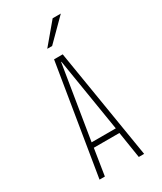

<svg xmlns="http://www.w3.org/2000/svg" viewBox="-222 -980 894 1059"><g transform="rotate(-30 225.0 -450.0)"><path d="M367 0H333L306.5 -168H143.5L117 0H83L197.5 -700H252.5ZM224 -668 148 -200H302L226 -668ZM194 -769 304 -900H356L225 -769Z"/></g></svg>

Font: Trispace Condensed Thin
Style: Regular
Weight: 100
Width: 3
Designer: Tyler Finck
Foundry: Etcetera Type Company
Version: Version 1.210; ttfautohint (v1.8.3)